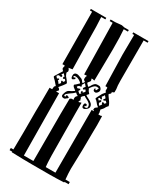

<svg xmlns="http://www.w3.org/2000/svg" viewBox="-187 -775 691 840"><g transform="rotate(30 158.5 -355.0)"><path d="M242 -339 243 -338Q243 -343 244.5 -345Q246 -347 249.5 -349Q253 -351 255 -353Q254 -356 249 -359Q246 -361 239.5 -369.5Q233 -378 227 -380V-381V-383Q227 -386 232 -395Q237 -404 238 -406Q241 -414 253 -427L248 -433V-447Q248 -450 243 -450H237Q237 -471 235 -526.5Q233 -582 233 -608Q233 -623 233.5 -660.5Q234 -698 234 -707H225V-715H302V-707H282V-504Q282 -478 285 -462V-446Q284 -447 281 -444Q278 -441 276 -443H274Q275 -442 275 -437Q275 -433 267 -428V-426Q267 -424 279 -408Q292 -391 293 -381Q289 -378 284 -370Q281 -362 269 -350L271 -345V-342Q273 -339 272.5 -335Q272 -331 273 -327Q275 -328 280 -327.5Q285 -327 286 -329H290Q291 -309 291 -284Q291 -277 290.5 -253.5Q290 -230 290 -200Q290 -158 288.5 -116.5Q287 -75 287 -62Q287 -40 290 -9H312V2H291L292 5Q248 7 222 7H130Q91 7 27 5V2H14V-9H27L28 -99V-202Q29 -241 29 -322H42Q43 -326 43 -333Q43 -338 49 -342Q44 -347 38 -354.5Q32 -362 27 -366Q22 -370 20 -375L44 -414Q36 -422 36 -425L38 -436L40 -438Q39 -439 35 -439Q31 -439 29 -440H28L26 -438L24 -703H13V-711H91V-703H70Q73 -660 73 -597L76 -442Q75 -442 66.5 -440.5Q58 -439 57 -439Q64 -432 64 -424L60 -417Q60 -414 66 -402L76 -390Q85 -378 85 -377Q85 -374 74 -360Q63 -346 60 -343Q61 -342 64 -342Q70 -336 70 -333Q70 -331 66 -327.5Q62 -324 62 -323Q63 -322 65 -322H77L80 -9H128V-221V-248Q128 -294 129 -324Q134 -329 139 -329L146 -328L145 -336Q145 -346 153 -351V-353Q148 -354 140 -362Q130 -352 126 -350Q123 -348 118 -344.5Q113 -341 111 -339Q97 -329 103 -323H109V-324Q109 -325 109 -325.5Q109 -326 109 -327Q109 -332 112 -332L122 -328Q123 -328 123 -326Q123 -324 120 -321L118 -320Q111 -313 108 -313H105Q93 -313 93 -323Q98 -347 109 -352Q121 -357 133 -366Q132 -368 123.5 -374Q115 -380 115 -387Q119 -389 135 -405Q132 -411 122 -416.5Q112 -422 104 -422Q95 -422 95 -418Q95 -414 98 -414Q101 -414 101 -415Q101 -416 103 -418Q108 -413 108 -412Q108 -411 103 -407.5Q98 -404 96 -404Q89 -404 89 -419Q89 -434 104 -434Q109 -434 117.5 -430.5Q126 -427 127 -427Q133 -426 142 -412Q149 -415 150 -422Q149 -423 146 -424.5Q143 -426 142 -428Q141 -430 141 -435Q141 -444 145 -448Q144 -449 142 -449Q137 -449 131 -448L126 -706H111V-714H128Q137 -714 148.5 -715.5Q160 -717 166 -717L181 -714H203V-706H182Q185 -673 185 -606Q185 -569 184 -520.5Q183 -472 183 -447Q175 -449 174 -449H168L171 -439Q171 -436 166 -430.5Q161 -425 161 -423Q161 -422 173 -410Q176 -412 179 -417Q190 -438 202 -438H212Q218 -438 222.5 -432.5Q227 -427 227 -421Q227 -416 222 -410Q217 -404 212 -404Q201 -404 201 -413L202 -419H206Q206 -414 209 -414Q212 -414 214 -420L217 -426Q216 -429 206 -429Q201 -429 196 -425.5Q191 -422 185 -414L179 -405Q181 -403 182.5 -399Q184 -395 187 -392Q193 -386 193 -385Q193 -384 185 -376V-374Q192 -369 201 -365Q225 -354 225 -338Q225 -331 217 -324Q209 -317 203 -317Q194 -317 194 -329Q194 -341 201 -341Q208 -341 208 -336V-331H203Q202 -331 202 -328Q202 -325 206 -325Q217 -325 217 -333Q217 -343 210.5 -349Q204 -355 193.5 -360Q183 -365 180 -368Q170 -361 168 -354Q172 -350 171 -348Q171 -345 174 -342Q170 -338 169 -333Q170 -330 175 -332.5Q180 -335 183 -335V-334V-285L184 -166Q184 -45 188 -13H237V-330H248V-331Q248 -333 245 -333Q242 -333 242 -339ZM53 -358 55 -356Q62 -363 62 -365V-366Q59 -369 59 -372Q59 -375 60 -376H61Q62 -376 68 -374Q73 -379 73 -382Q73 -384 67 -389Q64 -386 61 -386Q58 -386 58 -391Q58 -396 62 -396L51 -408Q50 -406 48 -403Q46 -400 44 -398Q52 -398 52 -392Q52 -388 44 -388L38 -390Q36 -390 29 -383Q30 -380 37 -373Q41 -377 44 -377Q47 -377 47 -374Q47 -371 44 -368Q49 -365 53 -358ZM157 -393V-395Q157 -397 164 -404L153 -417L144 -402Q148 -402 148 -398V-397Q145 -394 142 -394H139H138Q137 -394 133.5 -390.5Q130 -387 130 -385L136 -381L147 -385H149V-379L145 -373Q152 -366 156 -364L162 -370Q157 -372 157 -373V-375Q157 -381 162 -381L165 -376Q167 -377 170.5 -381Q174 -385 174 -386Q174 -387 171.5 -390.5Q169 -394 168 -394Q163 -389 160 -389Q157 -389 157 -393ZM263 -385 271 -381 278 -388 270 -396Q265 -392 261 -392Q258 -392 258 -395L264 -403Q264 -406 255 -415Q252 -408 246 -402Q252 -396 252 -393Q252 -390 249 -390Q246 -390 242 -394L236 -388Q240 -385 243 -381Q249 -387 251 -387Q255 -387 255 -383Q255 -379 249 -373Q253 -365 256 -362Q262 -368 265 -374Q261 -375 261 -380Q261 -385 263 -385Z"/></g></svg>

Font: Bukvitsa
Style: Regular
Weight: 500
Foundry: Ponomar Technologies, Inc.
Version: Version 1.1